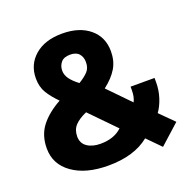

<svg xmlns="http://www.w3.org/2000/svg" viewBox="-120 -775 916 911"><g transform="rotate(-20 338.5 -319.5)"><path d="M552 15 486 -52Q410 10 279 10Q166 10 98.5 -38Q31 -86 31 -166Q31 -232 66 -277.5Q101 -323 166 -359Q134 -391 115 -422Q96 -453 96 -496Q96 -566 147 -610Q198 -654 285 -654Q372 -654 423.5 -611Q475 -568 475 -496Q475 -447 453 -410.5Q431 -374 387 -340L493 -231Q505 -254 505 -288V-306H626V-283Q626 -244 614 -207Q602 -170 583 -144L652 -75ZM283 -405Q314 -424 330 -441.5Q346 -459 346 -488Q346 -514 331.5 -530.5Q317 -547 287 -547Q255 -547 240.5 -529.5Q226 -512 226 -488Q226 -466 240.5 -446Q255 -426 283 -405ZM279 -100Q348 -100 388 -138L265 -264Q226 -247 206 -225.5Q186 -204 186 -170Q186 -136 212 -118Q238 -100 279 -100Z"/></g></svg>

Font: Kanit SemiBold
Style: Regular
Weight: 600
Designer: Katatrad Team
Foundry: CadsonDemak
Version: Version 2.000; ttfautohint (v1.8.3)